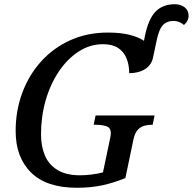

<svg xmlns="http://www.w3.org/2000/svg" viewBox="-20 -878 912 908"><path d="M343 10Q200 10 127 -62Q54 -134 54 -258Q54 -355 85.5 -439.5Q117 -524 175 -588Q233 -652 313 -688Q393 -724 490 -724Q550 -724 592 -713.5Q634 -703 661 -685L665 -707Q682 -789 716 -823.5Q750 -858 807 -858Q834 -858 853 -843.5Q872 -829 872 -802Q872 -792 866.5 -780.5Q861 -769 850 -760Q841 -768 828 -773.5Q815 -779 802 -779Q782 -779 766.5 -771.5Q751 -764 740.5 -745.5Q730 -727 722 -692L704 -607Q697 -571 666.5 -551.5Q636 -532 591 -532Q591 -572 578 -603Q565 -634 538 -651.5Q511 -669 468 -669Q405 -669 351.5 -634Q298 -599 258 -539.5Q218 -480 196 -403.5Q174 -327 174 -243Q174 -186 192.5 -142.5Q211 -99 252 -74Q293 -49 359 -49Q386 -49 416 -53Q446 -57 467 -63L500 -220Q502 -228 503 -236.5Q504 -245 504 -249Q504 -274 483 -281Q462 -288 432 -288H423L432 -332H711L702 -288H698Q679 -288 661.5 -283Q644 -278 631 -263.5Q618 -249 611 -218L573 -36Q517 -13 463 -1.5Q409 10 343 10Z"/></svg>

Font: ET Text
Style: Italic
Weight: 470
Italic angle: -12°
Designer: Monotype Design Team
Foundry: Monotype Imaging Inc.
Version: Version 2.009